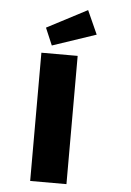

<svg xmlns="http://www.w3.org/2000/svg" viewBox="-62 -999 714 1044"><g transform="rotate(5 295.0 -476.5)"><path d="M143 0V-700H341V0ZM196 -744 156 -838 376 -953 434 -824Z"/></g></svg>

Font: Mach ExtraBold
Style: Regular
Weight: 800
Version: Version 1.002